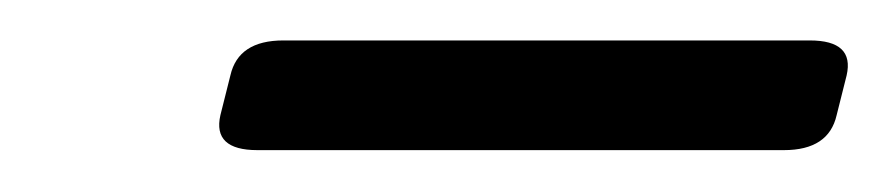

<svg xmlns="http://www.w3.org/2000/svg" viewBox="-20 -679 435 94"><path d="M106 -605.5Q84 -605.5 87.9 -622.6L92.8 -642.1Q96.7 -659.2 118.7 -659.2H376.5Q398.4 -659.2 394.5 -642.1L389.6 -622.6Q385.7 -605.5 363.8 -605.5Z"/></svg>

Font: Istok Web
Style: BoldItalic
Weight: 700
Italic angle: -13°
Designer: Andrey V. Panov
Foundry: Andrey V. Panov
Version: Version 1.0.2g